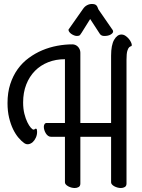

<svg xmlns="http://www.w3.org/2000/svg" viewBox="-20 -925 718 973"><path d="M387.2 -301.8H543V-643.1Q543 -696.3 558.3 -723.1Q573.7 -750 595.2 -750Q606 -750 615.5 -743.7Q625 -737.3 632.3 -728.8Q639.6 -720.2 643.8 -711.2Q647.9 -702.1 647.9 -696.8Q647.9 -691.4 643.8 -690.7Q639.6 -689.9 634.5 -685.3Q629.4 -680.7 625.2 -667Q621.1 -653.3 621.1 -622.1V4.9Q621.1 17.6 612.5 22.7Q604 27.8 592.8 27.8Q584 27.8 575.2 25.4Q566.4 22.9 559.3 19Q552.2 15.1 547.6 10Q543 4.9 543 -1V-231.9H387.2V4.9Q387.2 17.6 378.7 22.7Q370.1 27.8 358.9 27.8Q350.1 27.8 341.3 25.4Q332.5 22.9 325.4 19Q318.4 15.1 313.7 10Q309.1 4.9 309.1 -1V-231.9H237.8Q230 -231.9 223.4 -236.8Q216.8 -241.7 212.2 -249.3Q207.5 -256.8 204.8 -265.6Q202.1 -274.4 202.1 -282.2Q202.1 -290.5 205.8 -296.1Q209.5 -301.8 216.8 -301.8H309.1V-625Q262.7 -625 223.9 -609.6Q185.1 -594.2 157 -565.7Q128.9 -537.1 113 -496.6Q97.2 -456.1 97.2 -405.8Q97.2 -374 103.5 -348.6Q109.9 -323.2 118.7 -305.4Q127.4 -287.6 136.2 -277.8Q145 -268.1 149.9 -268.1Q154.3 -268.1 156.2 -270.5Q158.2 -272.9 162.1 -272.9Q166 -272.9 167 -267.6Q168 -262.2 168 -256.8Q168 -241.2 161.6 -227.3Q155.3 -213.4 145.8 -204.8Q136.2 -196.3 124.5 -194.3Q112.8 -192.4 102.1 -200.2Q88.9 -209.5 74 -226.8Q59.1 -244.1 46.6 -269.5Q34.2 -294.9 26.1 -328.4Q18.1 -361.8 18.1 -402.8Q18.1 -456.1 32 -498.8Q45.9 -541.5 69.6 -574.5Q93.3 -607.4 125.5 -631.1Q157.7 -654.8 194.1 -670.2Q230.5 -685.5 269.8 -692.9Q309.1 -700.2 347.2 -700.2Q355 -700.2 362.3 -697Q369.6 -693.8 375 -688.2Q380.4 -682.6 383.8 -674.8Q387.2 -667 387.2 -658.2ZM545.4 -780.8Q548.3 -776.9 550.8 -773.2Q553.2 -769.5 553.2 -765.6Q553.2 -757.3 541 -750Q528.8 -742.7 508.3 -742.7Q500 -742.7 494.4 -745.8Q488.8 -749 486.3 -752.9L437 -828.6L394 -759.8Q390.1 -752.9 385.7 -747.8Q381.3 -742.7 370.1 -742.7Q363.3 -742.7 355.7 -745.6Q348.1 -748.5 341.8 -752.9Q335.4 -757.3 331.3 -762.9Q327.1 -768.6 327.1 -773.9Q327.1 -775.9 329.1 -777.8L399.4 -877.9Q408.2 -891.6 420.4 -898.2Q432.6 -904.8 445.3 -904.8Q454.1 -904.8 459.5 -903.1Q464.8 -901.4 468.3 -897.9Q471.7 -894.5 473.9 -889.4Q476.1 -884.3 479 -877Z"/></svg>

Font: Grand Hotel
Style: Regular
Weight: 400
Designer: Brian J. Bonislawsky & Jim Lyles for Astigmatic (AOETI)
Foundry: Astigmatic (AOETI)
Version: Version 001.000